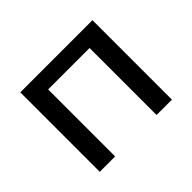

<svg xmlns="http://www.w3.org/2000/svg" viewBox="-112 -665 839 839"><g transform="rotate(-45 308.0 -245.5)"><path d="M85 0V-491H531V0H436V-414H180V0Z"/></g></svg>

Font: Nunito Sans 10pt Medium
Style: Regular
Weight: 500
Designer: Vernon Adams
Foundry: Vernon Adams
Version: Version 3.101;gftools[0.9.27]